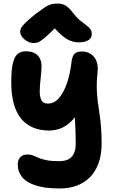

<svg xmlns="http://www.w3.org/2000/svg" viewBox="-20 -809 651 1090"><path d="M319.8 261Q234.2 261 181.5 243.4Q128.8 225.8 104.8 195.5Q80.8 165.2 80.8 126.2Q80.8 98.2 95.4 83.1Q110 68 137.2 68Q154 68 167.5 73.7Q181 79.4 198.9 87Q216.8 94.6 243.9 100.3Q271 106 314.6 106Q350 106 370.7 94.1Q391.4 82.2 400.7 59.6Q410 37 410 5Q410 -31.6 408.6 -61.4Q407.2 -91.2 406.1 -119.9Q405 -148.6 403.5 -180.6Q402 -212.6 401.8 -252.6L448.6 -218.2Q428.2 -171.8 404.3 -142.2Q380.4 -112.6 355.1 -96.2Q329.8 -79.8 305.5 -73.9Q281.2 -68 260 -68Q192.8 -68 144.5 -96.6Q96.2 -125.2 70.1 -185.9Q44 -246.6 44 -343Q44 -416.8 54 -454.2Q64 -491.6 82.5 -504.7Q101 -517.8 125.8 -517.8Q159 -517.8 178.7 -506.2Q198.4 -494.6 207.3 -475.3Q216.2 -456 215.8 -432.2Q215 -398.4 210.5 -361.5Q206 -324.6 205.6 -292.7Q205.2 -260.8 214.7 -240.9Q224.2 -221 251.2 -221Q288 -221 315.8 -253.6Q343.6 -286.2 361.4 -340.5Q379.2 -394.8 386.2 -458.4Q390 -489.6 402.7 -503.2Q415.4 -516.8 444.8 -516.8Q464.8 -516.8 482 -509.5Q499.2 -502.2 512 -488.1Q524.8 -474 530.9 -451.9Q537 -429.8 534 -400Q528.2 -349.8 529.2 -311.4Q530.2 -273 534.2 -239.5Q538.2 -206 543.6 -171.5Q549 -137 553 -94.6Q557 -52.2 557 5Q557 69.8 539.2 118.3Q521.4 166.8 489.6 198.2Q457.8 229.6 414.4 245.3Q371 261 319.8 261ZM171.2 -564.6Q152.2 -564.6 134.6 -574.6Q117 -584.6 105.8 -599.5Q94.6 -614.4 94.6 -629.4Q94.6 -639.6 99.6 -649.9Q104.6 -660.2 123.1 -678.7Q141.6 -697.2 182.4 -730Q211.8 -751.6 230.5 -764.7Q249.2 -777.8 266.7 -783.4Q284.2 -789 308 -789Q333.2 -789 352.7 -777Q372.2 -765 390.6 -740.4Q412.8 -711.2 432.7 -694.7Q452.6 -678.2 467.9 -667.2Q483.2 -656.2 492 -645Q500.8 -633.8 500.8 -614.8Q500.8 -593.2 481.6 -580.9Q462.4 -568.6 427 -568.6Q403 -568.6 378.7 -578Q354.4 -587.4 326.6 -612.1Q298.8 -636.8 262.2 -682.2L324 -680.8Q283.4 -639.6 257.7 -615.9Q232 -592.2 216.8 -581Q201.6 -569.8 191.6 -567.2Q181.6 -564.6 171.2 -564.6Z"/></svg>

Font: Shantell Sans Light
Style: Regular
Weight: 300
Designer: Stephen Nixon, Anya Danilova, Shantell Martin
Foundry: Arrow Type
Version: Version 1.011;[c5ecc13dd]